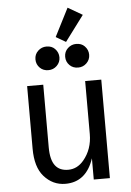

<svg xmlns="http://www.w3.org/2000/svg" viewBox="-62 -987 710 1043"><g transform="rotate(-5 293.0 -466.0)"><path d="M376 -742.2Q404.8 -742.2 421.9 -724.6Q441.4 -704.6 441.4 -677.7Q441.4 -650.9 421.9 -631.8Q402.8 -613.3 376 -613.3Q348.1 -613.3 330.1 -630.9Q310.5 -649.9 310.5 -677.7Q310.5 -705.6 330.1 -723.9Q349.6 -742.2 376 -742.2ZM213.9 -742.2Q242.7 -742.2 259.8 -724.6Q279.3 -704.6 279.3 -677.7Q279.3 -650.9 259.8 -631.8Q240.7 -613.3 213.9 -613.3Q186 -613.3 168 -630.9Q148.4 -649.9 148.4 -677.7Q148.4 -705.6 168 -723.9Q187.5 -742.2 213.9 -742.2ZM346.7 -942.4 425.8 -896.5 322.3 -757.8 268.6 -789.1ZM495.1 0H407.2V-115.7Q365.7 9.8 252.4 9.8Q183.1 9.8 135.3 -44.9Q90.8 -95.7 90.8 -195.8V-537.1H178.7V-195.8Q178.7 -127 203.6 -95.2Q227.1 -64.9 273.9 -64.9Q323.2 -64.9 358.4 -106.9Q407.2 -165 407.2 -248V-537.1H495.1Z"/></g></svg>

Font: Consola Mono
Style: Book
Weight: 400
Monospace: yes
Designer: Wojciech Kalinowski "wmk69" (wmk69@o2.pl)
Foundry: Wojciech Kalinowski "wmk69" (wmk69@o2.pl)
Version: Version 2.1.0